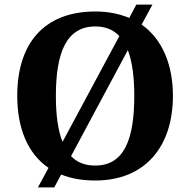

<svg xmlns="http://www.w3.org/2000/svg" viewBox="-20 -775 827 835"><path d="M191 -45 145 40H216L246 -16C288 1 337 10 394 10C611 10 732 -137 732 -358C732 -497 684 -606 596 -668L643 -755H573L542 -697C499 -715 450 -725 395 -725C166 -725 55 -580 55 -359C55 -218 100 -107 191 -45ZM499 -618 252 -158C232 -208 223 -275 223 -358C223 -549 270 -660 395 -660C439 -660 474 -645 499 -618ZM394 -55C349 -55 315 -69 289 -96L536 -557C555 -507 564 -440 564 -358C564 -167 519 -55 394 -55Z"/></svg>

Font: Noto Nastaliq Urdu
Style: Bold
Weight: 700
Designer: Monotype Design Team (Patrick Giasson: type design, Kamal Mansour: OpenType code, Glenda Bellarosa). Updated by Simon Co
Foundry: Monotype Imaging Inc., Simon Cozens
Version: Version 3.009